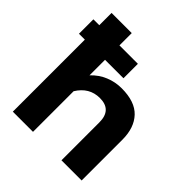

<svg xmlns="http://www.w3.org/2000/svg" viewBox="-199 -878 1016 1016"><g transform="rotate(45 309.0 -369.5)"><path d="M56 -539H12V-647H56V-739H207V-647H345V-539H207V-423Q241 -459 284.5 -477Q328 -495 376 -495Q476 -495 523.5 -444.5Q571 -394 571 -305V0H420V-284Q420 -377 331 -377Q252 -377 207 -304V0H56Z"/></g></svg>

Font: Prompt SemiBold
Style: Regular
Weight: 600
Designer: Katatrad Team
Foundry: CadsonDemak
Version: Version 1.001